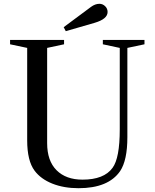

<svg xmlns="http://www.w3.org/2000/svg" viewBox="-20 -980 814 1010"><path d="M228 -728V-227Q228 -134 277.5 -84.5Q327 -35 414 -35Q527 -35 572 -97Q610 -148 610 -300V-728L521 -747V-770H740V-747L650 -728V-258Q650 -137 612 -80Q550 10 393 10Q316 10 255.5 -14Q195 -38 162 -82Q123 -134 123 -242V-728L33 -747V-770H317V-747ZM326 -816 315 -837 459 -944Q481 -960 503 -960Q520 -960 533 -947.5Q546 -935 546 -917Q546 -880 478 -860Z"/></svg>

Font: Libre Caslon Text
Style: Regular
Weight: 400
Designer: Pablo Impallari, Rodrigo Fuenzalida
Foundry: Pablo Impallari, Rodrigo Fuenzalida
Version: Version 1.002